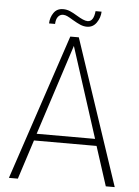

<svg xmlns="http://www.w3.org/2000/svg" viewBox="-57 -876 665 920"><g transform="rotate(5 275.5 -416.0)"><path d="M426 -189H125L64 0H21L255 -700H296L530 0H487ZM416 -222 276 -657 135 -222ZM210 -828Q227 -828 242.5 -821.5Q258 -815 281 -801Q294 -793 307.5 -787Q321 -781 331 -781Q360 -781 365 -832H394Q393 -803 376 -778.5Q359 -754 330 -754Q314 -754 298.5 -760.5Q283 -767 261 -780Q243 -791 232.5 -796Q222 -801 212 -801Q197 -801 187.5 -789Q178 -777 177 -754H148Q149 -783 164.5 -805.5Q180 -828 210 -828Z"/></g></svg>

Font: Sarabun Thin
Style: Regular
Weight: 250
Designer: Suppakit Chalermlarp | Katatrad Co.,Ltd.
Foundry: Cadson Demak Co.,Ltd.
Version: Version 1.000; ttfautohint (v1.6)